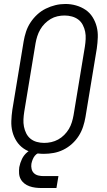

<svg xmlns="http://www.w3.org/2000/svg" viewBox="-20 -766 540 966"><path d="M201 8Q173 8 146.5 2Q120 -4 98.5 -19Q77 -34 63 -56Q49 -78 42.5 -103.5Q36 -129 37 -157Q38 -185 42 -213L99 -558Q103 -582 111 -606.5Q119 -631 133.5 -653Q148 -675 167.5 -693Q187 -711 210.5 -722.5Q234 -734 258.5 -740Q283 -746 309 -746Q337 -746 363 -738.5Q389 -731 410.5 -716.5Q432 -702 446 -679.5Q460 -657 466.5 -631.5Q473 -606 472 -578Q471 -550 467 -522L410 -177Q406 -153 398 -128.5Q390 -104 376 -82Q362 -60 342 -42Q322 -24 298.5 -12.5Q275 -1 250 3.5Q225 8 201 8ZM202 -47Q220 -47 238 -51Q256 -55 272.5 -64Q289 -73 303 -87Q317 -101 326.5 -117Q336 -133 341.5 -151Q347 -169 350 -186L407 -531Q410 -550 411 -569.5Q412 -589 408.5 -606.5Q405 -624 396.5 -640.5Q388 -657 374 -667.5Q360 -678 342 -683Q324 -688 305 -688Q287 -688 269 -684Q251 -680 235 -670.5Q219 -661 205.5 -647.5Q192 -634 182.5 -617.5Q173 -601 167.5 -583.5Q162 -566 159 -549L102 -204Q99 -185 98 -166Q97 -147 100.5 -129Q104 -111 112 -95Q120 -79 133.5 -68Q147 -57 165 -52Q183 -47 202 -47ZM189 180Q173 180 157.5 178Q142 176 128 171Q114 166 102.5 157Q91 148 84 135Q77 122 76 106.5Q75 91 77 75Q81 54 90.5 34Q100 14 117.5 -0.5Q135 -15 156.5 -21.5Q178 -28 198 -28L194 0Q183 0 172.5 4.5Q162 9 155 18Q148 27 144 37.5Q140 48 138 58Q136 71 139 84Q142 97 151 105.5Q160 114 173 117Q186 120 199 120H274L264 180Z"/></svg>

Font: Iosevka Slab Light
Style: Italic
Weight: 300
Italic angle: -9°
Monospace: yes
Designer: Belleve Invis
Foundry: Belleve Invis
Version: Version 11.1.1; ttfautohint (v1.8.3)